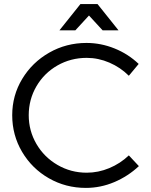

<svg xmlns="http://www.w3.org/2000/svg" viewBox="-20 -917 740 943"><path d="M40 0ZM405.8 -632.8Q327.6 -632.8 262.2 -595.5Q196.8 -558.1 158.9 -493.2Q121.1 -428.2 121.1 -351.1Q121.1 -274.9 158.9 -210Q196.8 -145 262.5 -106.9Q328.1 -68.8 405.8 -68.8Q462.9 -68.8 516.8 -91.3Q570.8 -113.8 612.8 -153.8L662.1 -101.1Q608.9 -51.3 541.5 -22.7Q474.1 5.9 401.9 5.9Q302.7 5.9 220 -41.5Q137.2 -88.9 88.6 -170.9Q40 -252.9 40 -351.1Q40 -448.2 89.1 -529.5Q138.2 -610.8 221.7 -658.4Q305.2 -706.1 404.8 -706.1Q475.6 -706.1 542.7 -679Q609.9 -651.9 661.1 -603L612.8 -544.9Q571.8 -585.9 517.3 -609.4Q462.9 -632.8 405.8 -632.8ZM562 -768.1H483.9L417 -840.8L350.1 -768.1H272L375 -897H459Z"/></svg>

Font: Argentum Sans Light
Style: Regular
Weight: 300
Designer: Julieta Ulanovsky (Modified by Cristiano Sobral)
Foundry: Julieta Ulanovsky
Version: Version 1.000; ttfautohint (v1.5.65-e2d9)